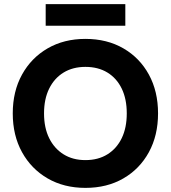

<svg xmlns="http://www.w3.org/2000/svg" viewBox="-20 -901 830 933"><path d="M395 12Q291 12 211.5 -34Q132 -80 87 -161.5Q42 -243 42 -350Q42 -457 87 -538.5Q132 -620 211.5 -666Q291 -712 395 -712Q500 -712 579.5 -666Q659 -620 703.5 -538.5Q748 -457 748 -350Q748 -243 703.5 -161.5Q659 -80 579.5 -34Q500 12 395 12ZM395 -123Q457 -123 502 -151Q547 -179 571.5 -229.5Q596 -280 596 -350Q596 -420 571.5 -470.5Q547 -521 502 -548.5Q457 -576 395 -576Q334 -576 289 -548.5Q244 -521 219 -470.5Q194 -420 194 -350Q194 -280 219 -229.5Q244 -179 289 -151Q334 -123 395 -123ZM202 -776V-881H589V-776Z"/></svg>

Font: DM Sans 28pt Black
Style: Regular
Weight: 900
Version: Version 4.004;gftools[0.9.30]